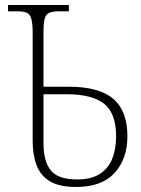

<svg xmlns="http://www.w3.org/2000/svg" viewBox="-20 -734 561 764"><path d="M283 10Q217 10 179.5 -12Q142 -34 126 -75.5Q110 -117 110 -174V-604Q110 -641 104.5 -659.5Q99 -678 86 -683.5Q73 -689 49 -689H12V-714H254V-689H217Q191 -689 177 -683.5Q163 -678 158 -660Q153 -642 153 -605V-389H253Q374 -389 430.5 -341Q487 -293 487 -192Q487 -102 436 -46Q385 10 283 10ZM287 -20Q344 -20 378 -42.5Q412 -65 427 -103.5Q442 -142 442 -191Q442 -283 394.5 -321Q347 -359 244 -359H153V-166Q153 -92 182 -56Q211 -20 287 -20Z"/></svg>

Font: Noto Serif ExtraLight
Style: Regular
Weight: 200
Designer: Monotype Design Team
Foundry: Monotype Imaging Inc.
Version: Version 2.015; ttfautohint (v1.8.4.7-5d5b)